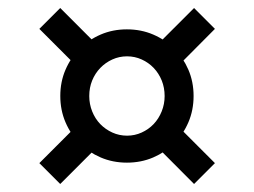

<svg xmlns="http://www.w3.org/2000/svg" viewBox="-20 -592 640 484"><path d="M132 -350.1Q132 -314.4 145.1 -283.8Q158.2 -253.2 180.8 -230.7Q203.4 -208.2 233.8 -195.1Q264.3 -182 300 -182Q335.7 -182 366.2 -195.1Q396.6 -208.2 419.2 -230.7Q441.8 -253.2 454.9 -283.7Q468 -314.2 468 -350Q468 -385.7 454.9 -416.2Q441.8 -446.6 419.3 -469.2Q396.8 -491.8 366.2 -504.9Q335.6 -518 299.9 -518Q264.2 -518 233.8 -504.9Q203.4 -491.8 180.8 -469.2Q158.2 -446.6 145.1 -416.2Q132 -385.8 132 -350.1ZM300.4 -250Q280.6 -250 263.2 -257.9Q245.8 -265.8 232.8 -279.2Q219.8 -292.6 212.4 -311.1Q205 -329.6 205 -349.9Q205 -371.2 212.4 -389.2Q219.8 -407.2 232.8 -420.7Q245.8 -434.2 263.2 -442.1Q280.6 -450 300.2 -450Q319.8 -450 337.2 -442.1Q354.6 -434.2 367.5 -420.7Q380.3 -407.2 387.7 -389.1Q395 -371 395 -349.8Q395 -329.6 387.6 -311.2Q380.2 -292.8 367.4 -279.3Q354.5 -265.8 337.1 -257.9Q319.7 -250 300.4 -250ZM383 -433 418.6 -415.4 521.8 -519.2 469.2 -571.8 369.4 -472ZM399.8 -281.2 374.6 -223.2 469.2 -128.2 521.8 -180.8 427 -275.6ZM219.6 -267.8 180.6 -282.2 79.2 -180.8 131.8 -128.2 232.8 -229.2ZM211.4 -439.8 228.2 -475.4 131.8 -571.8 79.2 -519.2 177.8 -420.6Z"/></svg>

Font: CommitMonoV143 ExtLt
Style: Regular
Weight: 200
Monospace: yes
Designer: Eigil Nikolajsen
Foundry: Eigil Nikolajsen
Version: Version 1.143